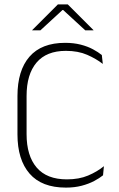

<svg xmlns="http://www.w3.org/2000/svg" viewBox="-20 -844 541 874"><path d="M280 10Q170 10 114.8 -53.5Q59.5 -117 59.5 -232.5V-407Q59.5 -523 114.2 -586Q169 -649 276.5 -649Q315.5 -649 347.5 -640.8Q379.5 -632.5 403.5 -619.5Q427.5 -606.5 443.5 -593.5L448 -553Q418 -576.5 376.8 -594.5Q335.5 -612.5 280 -612.5Q191.5 -612.5 146.2 -559Q101 -505.5 101 -407V-233.5Q101 -135 147 -81.2Q193 -27.5 284.5 -27.5Q340 -27.5 381.2 -45Q422.5 -62.5 453 -87.5L449 -46Q433 -33 408.5 -20Q384 -7 351.8 1.5Q319.5 10 280 10ZM243.5 -824H288.5L405.5 -707V-706H368L267.5 -798.5H264.5L164 -706H126.5V-707Z"/></svg>

Font: Anek Latin Medium ExtraLight
Style: Regular
Weight: 250
Version: Version 1.003